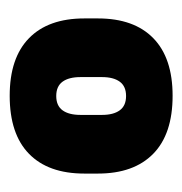

<svg xmlns="http://www.w3.org/2000/svg" viewBox="-10 -677 376 396"><g transform="rotate(90 178.0 -479.0)"><path d="M177.5 -311Q99.5 -311 58.8 -350.8Q18 -390.5 18 -465V-493Q18 -567.5 58.8 -607.2Q99.5 -647 177.5 -647Q256.5 -647 297.2 -607Q338 -567 338 -493V-465Q338 -390.5 297.2 -350.8Q256.5 -311 177.5 -311ZM178 -407Q198 -407 207.5 -420Q217 -433 217 -457V-501.5Q217 -525 207.5 -538Q198 -551 178 -551Q158 -551 148.5 -538Q139 -525 139 -501.5V-457Q139 -433 148.5 -420Q158 -407 178 -407Z"/></g></svg>

Font: Anek Telugu ExtraBold
Style: Regular
Weight: 800
Designer: Omkar Bhoir (Telugu), Yesha Goshar (Latin)
Foundry: Ek Type
Version: Version 1.003